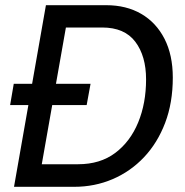

<svg xmlns="http://www.w3.org/2000/svg" viewBox="-20 -720 714 740"><path d="M34 0 157 -700H389Q467 -700 524.5 -666.5Q582 -633 614 -570.5Q646 -508 646 -421Q646 -324 616.5 -246.5Q587 -169 535 -114Q483 -59 414 -29.5Q345 0 266 0ZM19 -315 33 -397H329L314 -315ZM141 -87H281Q366 -87 424 -130.5Q482 -174 512.5 -248Q543 -322 543 -414Q543 -504 501.5 -559Q460 -614 374 -614H234Z"/></svg>

Font: Cabin VF Beta
Style: Italic
Weight: 400
Italic angle: -7°
Designer: Pablo Impallari
Foundry: Pablo Impallari. http://www.impallari.com Igino Marini. http://www.ikern.com
Version: Version 2.300